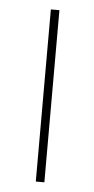

<svg xmlns="http://www.w3.org/2000/svg" viewBox="-44 -557 287 587"><g transform="rotate(5 99.0 -264.0)"><path d="M114.7 -528.3V0H88.4V-528.3Z"/></g></svg>

Font: Vazirmatn RD UI Thin
Style: Regular
Weight: 100
Designer: Saber Rastikerdar
Foundry: Saber Rastikerdar
Version: Version 33.003